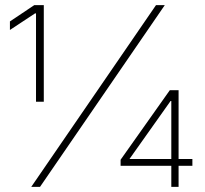

<svg xmlns="http://www.w3.org/2000/svg" viewBox="-20 -727 797 747"><path d="M586.9 -707H621.1L135.7 0H101.6ZM120.1 -674.8H116.2L18.6 -610.4V-643.6L113.3 -707H150.4V-331.1H120.1ZM449.2 -105.5 640.6 -376H674.8V-108.4H728.5V-82H674.8V0H646.5V-82H449.2ZM646.5 -108.4V-334H643.6L484.4 -109.4V-108.4Z"/></svg>

Font: Pretendard Std Thin
Style: Regular
Weight: 100
Designer: Base glyphs from Inter by Rasmus Andersson; Hangeul glyphs from Noto Sans CJK(Source Han Sans) by Jang Soo-young and Kan
Foundry: Kil Hyung-jin
Version: Version 1.309